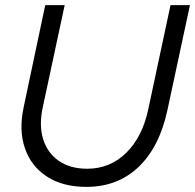

<svg xmlns="http://www.w3.org/2000/svg" viewBox="-20 -720 763 751"><path d="M318 11Q226 11 164 -29Q102 -69 77.5 -140Q53 -211 73 -303L157 -700H233L147 -299Q132 -229 149 -175Q166 -121 210.5 -90.5Q255 -60 321 -60Q410 -60 473.5 -122Q537 -184 560 -293L647 -700H723L635 -290Q604 -145 522 -67Q440 11 318 11Z"/></svg>

Font: Red Hat Display
Style: Italic
Weight: 400
Italic angle: -12°
Designer: Pentagram, MCKL
Foundry: Pentagram, MCKL
Version: Version 1.023; ttfautohint (v1.8.3)